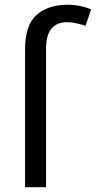

<svg xmlns="http://www.w3.org/2000/svg" viewBox="-20 -785 402 805"><path d="M261 -692Q220 -692 196.5 -666Q173 -640 173 -577V0H85V-577Q85 -680 133.5 -722.5Q182 -765 262 -765Q293 -765 318 -759.5Q343 -754 362 -746L339 -677Q323 -682 302 -687Q281 -692 261 -692Z"/></svg>

Font: Noto IKEA Latin
Style: Regular
Weight: 400
Designer: Monotype Design Team
Foundry: Monotype Imaging Inc.
Version: Version 1.0